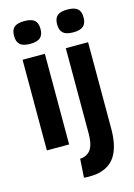

<svg xmlns="http://www.w3.org/2000/svg" viewBox="-141 -826 775 1107"><g transform="rotate(-15 247.0 -272.5)"><path d="M119 -618Q77 -618 58.5 -634.5Q40 -651 40 -686Q40 -722 58.5 -738Q77 -754 119 -754Q161 -754 179.5 -738Q198 -722 198 -686Q198 -651 179.5 -634.5Q161 -618 119 -618ZM52 0V-541H185V0ZM443 -541V-25Q443 79 406.5 137Q370 195 288 207Q278 208 266 208.5Q254 209 241.5 209Q229 209 218 207L225 96Q232 96 238 95Q244 94 250 92Q281 82 295.5 52.5Q310 23 310 -32V-541ZM376 -618Q334 -618 315.5 -634.5Q297 -651 297 -686Q297 -722 315.5 -738Q334 -754 376 -754Q418 -754 436.5 -738Q455 -722 455 -686Q455 -651 436.5 -634.5Q418 -618 376 -618Z"/></g></svg>

Font: Georama ExtraCondensed Thin SemiBold
Style: Regular
Weight: 600
Version: Version 1.001